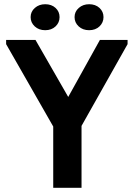

<svg xmlns="http://www.w3.org/2000/svg" viewBox="-20 -889 633 909"><path d="M366 -293V0H232V-290L9 -680V-700H148L303 -430L453 -700H584V-680ZM194 -746Q164 -746 144.5 -764Q125 -782 125 -808Q125 -834 145 -851.5Q165 -869 194 -869Q224 -869 243 -851.5Q262 -834 262 -808Q262 -782 243 -764Q224 -746 194 -746ZM402 -746Q372 -746 352.5 -764Q333 -782 333 -808Q333 -834 353 -851.5Q373 -869 402 -869Q432 -869 451 -851.5Q470 -834 470 -808Q470 -782 451 -764Q432 -746 402 -746Z"/></svg>

Font: Tilda Sans Bold
Style: Regular
Weight: 700
Designer: ParaType Ltd
Foundry: ParaType Ltd
Version: Version 1.009